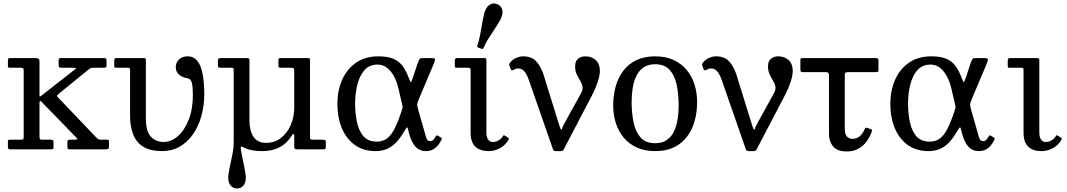

<svg xmlns="http://www.w3.org/2000/svg" viewBox="-20 -851 6080 1094"><path d="M95.5 -465Q105.5 -465 110.2 -462.5Q115 -460 115 -449V-69Q115 -59.5 111.2 -57.2Q107.5 -55 97.5 -55H38.5Q32 -55 28.5 -53.8Q25 -52.5 25 -46V-15Q25 -8 27.2 -4Q29.5 0 37.5 0H270.5Q278.5 0 281.8 -1.8Q285 -3.5 285 -11V-42Q285 -50.5 279.8 -52.8Q274.5 -55 266.5 -55H221.5Q210.5 -55 207.8 -59Q205 -63 205 -73V-259Q205 -272.5 207 -275.5Q209 -278.5 214.5 -273L414 -68Q420.5 -61.5 420.5 -58.2Q420.5 -55 404 -55H379.5Q369 -55 366.5 -51.8Q364 -48.5 364 -37.5V-19Q364 -8 366 -4Q368 0 378.5 0H581.5Q593 0 597 -3.5Q601 -7 601 -19V-42.5Q601 -49.5 598.8 -52.2Q596.5 -55 589.5 -55H558.5Q544.5 -55 540 -57.8Q535.5 -60.5 529 -67L311.5 -295Q303.5 -303.5 304.2 -306Q305 -308.5 313.5 -315.5L484.5 -455Q490 -460 496.8 -462.5Q503.5 -465 514.5 -465H568.5Q579.5 -465 583.2 -467.2Q587 -469.5 587 -480V-505Q587 -514 584 -517Q581 -520 572.5 -520H326.5Q318.5 -520 316.2 -516.8Q314 -513.5 314 -505V-486Q314 -473.5 316.2 -469.2Q318.5 -465 330.5 -465H389.5Q415 -465 414 -462.5Q413 -460 399.5 -449.5L214.5 -305Q205.5 -298 205.2 -304.2Q205 -310.5 205 -324V-500.5Q205 -513 199 -516.5Q193 -520 181.5 -520H39.5Q29.5 -520 27.2 -516.2Q25 -512.5 25 -502V-478Q25 -469.5 27 -467.2Q29 -465 38 -465Z M912 -42 903 10Q959.5 10 1004 -15.5Q1048.5 -41 1079.8 -86Q1111 -131 1127.5 -190.2Q1144 -249.5 1144 -317Q1144 -351 1140.5 -388.2Q1137 -425.5 1127.5 -457.8Q1118 -490 1099.2 -510Q1080.5 -530 1049.5 -530Q1018 -530 999.8 -512Q981.5 -494 981.5 -469Q981.5 -440.5 1001.5 -424.5Q1021.5 -408.5 1052 -404Q1068.5 -401.5 1073.8 -376.2Q1079 -351 1079 -312Q1079 -230.5 1055.5 -169.8Q1032 -109 993.8 -75.5Q955.5 -42 912 -42ZM709 -465Q716 -465 718.5 -462.5Q721 -460 721 -453V-194Q721 -127.5 740 -82Q759 -36.5 799.2 -13.2Q839.5 10 903 10L912 -42Q868.5 -42 839.8 -72.2Q811 -102.5 811 -181V-509.5Q811 -516 809.2 -518Q807.5 -520 801.5 -520H643Q636 -520 633.5 -517.2Q631 -514.5 631 -507V-477Q631 -469 632.8 -467Q634.5 -465 641.5 -465Z M1311.5 -38Q1311.5 -10 1306.2 18.5Q1301 47 1294 77.8Q1287 108.5 1281.5 144Q1281 149 1280.8 153.2Q1280.5 157.5 1280.5 162Q1280.5 191 1294.8 207Q1309 223 1330.5 223Q1352.5 223 1366.5 207Q1380.5 191 1380.5 162Q1380.5 157.5 1380.5 153.2Q1380.5 149 1379.5 144Q1375.5 117.5 1370.8 94Q1366 70.5 1361.2 48.8Q1356.5 27 1353.5 6Q1350.5 -14 1353.2 -15.8Q1356 -17.5 1375.5 -7.5Q1393.5 1 1417.8 5.5Q1442 10 1473.5 10Q1517 10 1549.5 -1.8Q1582 -13.5 1605.2 -34.2Q1628.5 -55 1644.5 -81.5Q1650 -90.5 1653.2 -87.5Q1656.5 -84.5 1656.5 -79.5V-19Q1656.5 -7.5 1659.5 -3.8Q1662.5 0 1673.5 0H1822.5Q1832.5 0 1834.5 -3.5Q1836.5 -7 1836.5 -17V-43Q1836.5 -51 1831.5 -53Q1826.5 -55 1819.5 -55H1763.5Q1752 -55 1749.2 -58Q1746.5 -61 1746.5 -72V-505Q1746.5 -513.5 1744.5 -516.8Q1742.5 -520 1734.5 -520H1578.5Q1571 -520 1568.8 -517Q1566.5 -514 1566.5 -506V-474.5Q1566.5 -468 1570.2 -466.5Q1574 -465 1580.5 -465H1635.5Q1646.5 -465 1651.5 -462.5Q1656.5 -460 1656.5 -448V-237Q1656.5 -185.5 1637 -139.8Q1617.5 -94 1581.5 -65.5Q1545.5 -37 1496.5 -37Q1447 -37 1424.2 -71.8Q1401.5 -106.5 1401.5 -162V-504.5Q1401.5 -515.5 1397.8 -517.8Q1394 -520 1382.5 -520H1239.5Q1228.5 -520 1225 -516.8Q1221.5 -513.5 1221.5 -502V-479Q1221.5 -469 1225.5 -467Q1229.5 -465 1239.5 -465H1298.5Q1307.5 -465 1309.5 -461.5Q1311.5 -458 1311.5 -448.5Z M2119.5 10Q2154.5 10 2182.8 -1.5Q2211 -13 2235 -37.2Q2259 -61.5 2281.5 -100Q2296 -124.5 2299.2 -125.5Q2302.5 -126.5 2307 -107L2310 -94Q2323.5 -41 2347.2 -15.5Q2371 10 2407 10Q2425.5 10 2441 3.5Q2456.5 -3 2469.5 -16.2Q2482.5 -29.5 2492.5 -49Q2497.5 -58 2497.5 -61.2Q2497.5 -64.5 2493 -67L2475 -78Q2471.5 -81 2468 -79Q2464.5 -77 2458.5 -67Q2451.5 -55.5 2446 -51.2Q2440.5 -47 2432 -47Q2419.5 -47 2413.2 -56.8Q2407 -66.5 2400 -96L2365 -218Q2359.5 -237.5 2357.8 -246.8Q2356 -256 2358.5 -264.8Q2361 -273.5 2368 -290L2448 -479Q2457.5 -500.5 2458.8 -510.2Q2460 -520 2441.5 -520H2387Q2375.5 -520 2371.2 -515.2Q2367 -510.5 2361 -494L2332.5 -408.5Q2326.5 -391.5 2323.8 -386Q2321 -380.5 2318 -386Q2315 -391.5 2308.5 -408.5Q2293 -450 2272.2 -477Q2251.5 -504 2219.2 -517Q2187 -530 2136.5 -530Q2061 -530 2008.8 -493.8Q1956.5 -457.5 1929.5 -396.2Q1902.5 -335 1902.5 -260Q1902.5 -180 1928.5 -119.2Q1954.5 -58.5 2003 -24.2Q2051.5 10 2119.5 10ZM2126.5 -44Q2077 -44 2050.5 -75.2Q2024 -106.5 2013.8 -156Q2003.5 -205.5 2003.5 -260Q2003.5 -317 2016 -368Q2028.5 -419 2056.5 -451Q2084.5 -483 2131.5 -483Q2173.5 -483 2204.8 -446Q2236 -409 2250 -348L2269.5 -264.5Q2272.5 -252 2273.5 -246.2Q2274.5 -240.5 2273.2 -235.2Q2272 -230 2268.5 -219.5L2265 -209Q2245 -149 2225.5 -112.8Q2206 -76.5 2182.5 -60.2Q2159 -44 2126.5 -44Z M2649.5 -465Q2661.5 -465 2661.5 -453V-94Q2661.5 -59.5 2673 -36.5Q2684.5 -13.5 2707.2 -1.8Q2730 10 2763.5 10Q2787.5 10 2809.8 1.8Q2832 -6.5 2849.5 -21Q2867 -35.5 2877.5 -55Q2880 -60 2879.2 -62.2Q2878.5 -64.5 2874.5 -67L2856.5 -78Q2853 -81 2850.5 -80.2Q2848 -79.5 2845 -74.5Q2835 -59 2820 -50.5Q2805 -42 2787.5 -42Q2770.5 -42 2761 -56Q2751.5 -70 2751.5 -96V-509.5Q2751.5 -520 2742 -520H2583.5Q2571.5 -520 2571.5 -507V-477Q2571.5 -469 2573.2 -467Q2575 -465 2582 -465ZM2829.5 -736Q2832 -740.5 2833.8 -744.5Q2835.5 -748.5 2837 -752.5Q2848 -779.5 2840.5 -799.5Q2833 -819.5 2813 -827.5Q2792.5 -835.5 2773.8 -826Q2755 -816.5 2744 -789Q2742.5 -785 2741 -781.2Q2739.5 -777.5 2738.5 -772Q2730.5 -737.5 2725.5 -707Q2720.5 -676.5 2715 -648.5Q2709.5 -620.5 2700.5 -594Q2698.5 -588.5 2699.2 -585.2Q2700 -582 2706.5 -579.5L2720.5 -574Q2726 -571.5 2729.2 -572Q2732.5 -572.5 2735 -578Q2746 -604 2761.2 -628.2Q2776.5 -652.5 2794 -678.8Q2811.5 -705 2829.5 -736Z M3192 0.5 3356.5 -314Q3374.5 -349.5 3386.2 -385.5Q3398 -421.5 3398 -446.5Q3398 -486.5 3375 -508.2Q3352 -530 3315 -530Q3291 -530 3274 -516.2Q3257 -502.5 3257 -474Q3257 -447 3266.2 -427.5Q3275.5 -408 3285.5 -391.8Q3295.5 -375.5 3299 -359Q3302.5 -342.5 3291.5 -321L3193 -142.5Q3185.5 -128 3183.2 -120Q3181 -112 3178.5 -112Q3176 -112 3172.8 -120Q3169.5 -128 3164.5 -144L3077 -426Q3062.5 -470.5 3036.5 -500.2Q3010.5 -530 2960 -530Q2939 -530 2917 -519Q2895 -508 2883.5 -490Q2880.5 -485.5 2881.5 -481.2Q2882.5 -477 2884 -473L2890 -457Q2891.5 -453.5 2895.2 -451Q2899 -448.5 2903.5 -451.5Q2907.5 -454 2915 -457.5Q2922.5 -461 2933.5 -461Q2952.5 -461 2966.2 -446Q2980 -431 2992 -399L3131 0.5Q3133 6.5 3137.5 8.2Q3142 10 3150.5 10H3173Q3181.5 10 3185.2 8Q3189 6 3192 0.5Z M3579 -270Q3579 -309 3584.8 -347.2Q3590.5 -385.5 3605 -416.5Q3619.5 -447.5 3645.8 -466.2Q3672 -485 3713 -485Q3767.5 -485 3796.5 -452Q3825.5 -419 3836.2 -365.5Q3847 -312 3847 -250Q3847 -211 3841.2 -172.8Q3835.5 -134.5 3821 -103.5Q3806.5 -72.5 3780.2 -53.8Q3754 -35 3713 -35Q3658.5 -35 3629.5 -68Q3600.5 -101 3589.8 -154.5Q3579 -208 3579 -270ZM3474 -250Q3474 -197.5 3488.8 -150.5Q3503.5 -103.5 3533.2 -67.5Q3563 -31.5 3607.8 -10.8Q3652.5 10 3713 10Q3793.5 10 3846.5 -26.8Q3899.5 -63.5 3925.8 -126.8Q3952 -190 3952 -270Q3952 -322.5 3937.2 -369.5Q3922.5 -416.5 3892.8 -452.5Q3863 -488.5 3818.2 -509.2Q3773.5 -530 3713 -530Q3652.5 -530 3607.8 -509Q3563 -488 3533.2 -450Q3503.5 -412 3488.8 -361Q3474 -310 3474 -250Z M4291 0.5 4455.5 -314Q4473.5 -349.5 4485.2 -385.5Q4497 -421.5 4497 -446.5Q4497 -486.5 4474 -508.2Q4451 -530 4414 -530Q4390 -530 4373 -516.2Q4356 -502.5 4356 -474Q4356 -447 4365.2 -427.5Q4374.5 -408 4384.5 -391.8Q4394.5 -375.5 4398 -359Q4401.5 -342.5 4390.5 -321L4292 -142.5Q4284.5 -128 4282.2 -120Q4280 -112 4277.5 -112Q4275 -112 4271.8 -120Q4268.5 -128 4263.5 -144L4176 -426Q4161.5 -470.5 4135.5 -500.2Q4109.5 -530 4059 -530Q4038 -530 4016 -519Q3994 -508 3982.5 -490Q3979.5 -485.5 3980.5 -481.2Q3981.5 -477 3983 -473L3989 -457Q3990.5 -453.5 3994.2 -451Q3998 -448.5 4002.5 -451.5Q4006.5 -454 4014 -457.5Q4021.5 -461 4032.5 -461Q4051.5 -461 4065.2 -446Q4079 -431 4091 -399L4230 0.5Q4232 6.5 4236.5 8.2Q4241 10 4249.5 10H4272Q4280.5 10 4284.2 8Q4288 6 4291 0.5Z M4947.5 -102.5Q4950 -109 4947.8 -111.5Q4945.5 -114 4939.5 -116L4923.5 -121.5Q4915.5 -124.5 4912.8 -123Q4910 -121.5 4906.5 -114Q4893.5 -85.5 4876.2 -72.8Q4859 -60 4837.5 -60Q4817.5 -60 4805.5 -73.5Q4793.5 -87 4793.5 -117V-423.5Q4793.5 -435 4798.5 -437.5Q4803.5 -440 4814 -440H4969Q4978 -440 4981.8 -441.8Q4985.5 -443.5 4985.5 -452.5V-503.5Q4985.5 -514 4982.2 -517Q4979 -520 4969 -520H4555.5Q4546 -520 4543.2 -518.2Q4540.5 -516.5 4540.5 -507V-455Q4540.5 -445 4544 -442.5Q4547.5 -440 4558 -440H4687.5Q4703.5 -440 4703.5 -423V-86Q4703.5 -45 4727 -16.5Q4750.5 12 4804.5 12Q4843.5 12 4871.8 -4Q4900 -20 4918.8 -46.2Q4937.5 -72.5 4947.5 -102.5Z M5270 10Q5305 10 5333.2 -1.5Q5361.5 -13 5385.5 -37.2Q5409.5 -61.5 5432 -100Q5446.5 -124.5 5449.8 -125.5Q5453 -126.5 5457.5 -107L5460.5 -94Q5474 -41 5497.8 -15.5Q5521.5 10 5557.5 10Q5576 10 5591.5 3.5Q5607 -3 5620 -16.2Q5633 -29.5 5643 -49Q5648 -58 5648 -61.2Q5648 -64.5 5643.5 -67L5625.5 -78Q5622 -81 5618.5 -79Q5615 -77 5609 -67Q5602 -55.5 5596.5 -51.2Q5591 -47 5582.5 -47Q5570 -47 5563.8 -56.8Q5557.5 -66.5 5550.5 -96L5515.5 -218Q5510 -237.5 5508.2 -246.8Q5506.5 -256 5509 -264.8Q5511.5 -273.5 5518.5 -290L5598.5 -479Q5608 -500.5 5609.2 -510.2Q5610.5 -520 5592 -520H5537.5Q5526 -520 5521.8 -515.2Q5517.5 -510.5 5511.5 -494L5483 -408.5Q5477 -391.5 5474.2 -386Q5471.5 -380.5 5468.5 -386Q5465.5 -391.5 5459 -408.5Q5443.5 -450 5422.8 -477Q5402 -504 5369.8 -517Q5337.5 -530 5287 -530Q5211.5 -530 5159.2 -493.8Q5107 -457.5 5080 -396.2Q5053 -335 5053 -260Q5053 -180 5079 -119.2Q5105 -58.5 5153.5 -24.2Q5202 10 5270 10ZM5277 -44Q5227.5 -44 5201 -75.2Q5174.5 -106.5 5164.2 -156Q5154 -205.5 5154 -260Q5154 -317 5166.5 -368Q5179 -419 5207 -451Q5235 -483 5282 -483Q5324 -483 5355.2 -446Q5386.5 -409 5400.5 -348L5420 -264.5Q5423 -252 5424 -246.2Q5425 -240.5 5423.8 -235.2Q5422.5 -230 5419 -219.5L5415.5 -209Q5395.5 -149 5376 -112.8Q5356.5 -76.5 5333 -60.2Q5309.5 -44 5277 -44Z M5800 -465Q5812 -465 5812 -453V-94Q5812 -59.5 5823.5 -36.5Q5835 -13.5 5857.8 -1.8Q5880.5 10 5914 10Q5938 10 5960.2 1.8Q5982.5 -6.5 6000 -21Q6017.5 -35.5 6028 -55Q6030.5 -60 6029.8 -62.2Q6029 -64.5 6025 -67L6007 -78Q6003.5 -81 6001 -80.2Q5998.5 -79.5 5995.5 -74.5Q5985.5 -59 5970.5 -50.5Q5955.5 -42 5938 -42Q5921 -42 5911.5 -56Q5902 -70 5902 -96V-509.5Q5902 -520 5892.5 -520H5734Q5722 -520 5722 -507V-477Q5722 -469 5723.8 -467Q5725.5 -465 5732.5 -465Z"/></svg>

Font: Besley
Style: Regular
Weight: 400
Designer: Owen Earl
Foundry: indestructible type*
Version: Version 4.000